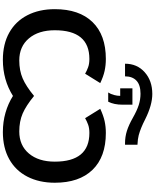

<svg xmlns="http://www.w3.org/2000/svg" viewBox="106 -1164 1067 1320"><g transform="rotate(90 640.0 -504.5)"><path d="M975.6 -830.1H964.8Q921.4 -830.1 880.9 -842.8Q840.3 -855.5 791.5 -883.3Q739.7 -912.6 701.9 -924.6Q664.1 -936.5 625 -936.5Q564 -936.5 534.7 -908.4Q505.4 -880.4 505.4 -830.1H418.5Q418.5 -913.1 477.1 -965.3Q535.6 -1017.6 626.5 -1017.6Q702.6 -1017.6 800.3 -968.8Q830.6 -953.1 858.2 -941.9Q885.7 -930.7 910.2 -924.1Q934.6 -917.5 975.6 -915.5ZM728.5 -659.7Q774.4 -681.2 813 -689.7Q851.6 -698.2 894.5 -698.2Q1059.1 -698.2 1147.9 -606.7Q1236.8 -515.1 1236.8 -347.2Q1236.8 -240.2 1195.1 -158.9Q1153.3 -77.6 1074.7 -33.9Q996.1 9.8 888.2 9.8Q818.4 9.8 755.4 -8.3Q692.4 -26.4 640.1 -59.6Q529.3 9.8 392.1 9.8Q283.7 9.8 205.3 -33.9Q127 -77.6 85.2 -158.7Q43.5 -239.7 43.5 -347.2Q43.5 -515.1 132.3 -606.7Q221.2 -698.2 385.7 -698.2Q429.2 -698.2 468 -689.7Q506.8 -681.2 551.8 -659.7L487.3 -555.7Q466.3 -567.9 442.6 -576.4Q418.9 -585 385.7 -585Q188.5 -585 188.5 -347.2Q188.5 -235.4 244.4 -169.2Q300.3 -103 396 -103Q465.3 -103 519.3 -126.2Q573.2 -149.4 640.1 -204.6Q707.5 -149.4 761.2 -126.2Q814.9 -103 884.3 -103Q980 -103 1035.9 -169.2Q1091.8 -235.4 1091.8 -347.2Q1091.8 -585 894.5 -585Q861.3 -585 837.6 -576.4Q814 -567.9 793 -555.7ZM616.2 -714.4Q627.4 -731.4 633.5 -753.9Q639.6 -776.4 639.6 -796.9H587.9V-880.9H700.2V-812.5Q700.2 -754.4 679.7 -714.4Z"/></g></svg>

Font: Arial
Style: Bold
Weight: 700
Designer: Steve Matteson
Foundry: Ascender Corporation
Version: Version 2.00.3